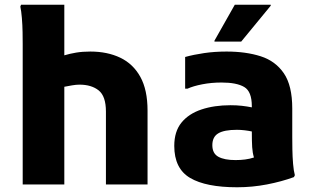

<svg xmlns="http://www.w3.org/2000/svg" viewBox="-20 -780 1324 812"><path d="M76 0V-594Q76 -614 75.5 -644Q75 -674 72.5 -704Q70 -734 66 -752L69 -760H252V-546Q275 -553 302 -557.5Q329 -562 362 -562Q434 -562 488.5 -536Q543 -510 573.5 -455Q604 -400 604 -312V0H428V-308Q428 -373 397.5 -397.5Q367 -422 316 -422Q302 -422 284.5 -419Q267 -416 252 -413V0Z M983 12Q851 12 784 -27.5Q717 -67 717 -163Q717 -224 747.5 -261.5Q778 -299 832 -317Q886 -335 955 -335Q981 -335 1003 -332.5Q1025 -330 1045 -326V-331Q1045 -393 1013 -412Q981 -431 917 -431Q874 -431 835.5 -423.5Q797 -416 773 -405H763V-539Q799 -549 843.5 -555.5Q888 -562 938 -562Q1020 -562 1082.5 -542Q1145 -522 1180.5 -470Q1216 -418 1216 -321V-200Q1216 -179 1216.5 -148Q1217 -117 1219.5 -87Q1222 -57 1227 -39L1223 -31Q1171 -12 1109 0Q1047 12 983 12ZM878 -166Q878 -131 903.5 -117Q929 -103 976 -103Q997 -103 1016.5 -105.5Q1036 -108 1054 -114Q1048 -134 1046.5 -157.5Q1045 -181 1045 -224Q1031 -227 1014.5 -229Q998 -231 982 -231Q928 -231 903 -216Q878 -201 878 -166ZM887 -604V-608L973 -760H1125V-756L1000 -604Z"/></svg>

Font: Kufam
Style: Bold
Weight: 700
Designer: Wael Morcos, Artur Schmal
Foundry: Original Type
Version: Version 1.300; ttfautohint (v1.8.3)